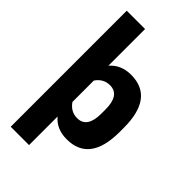

<svg xmlns="http://www.w3.org/2000/svg" viewBox="-298 -885 1170 1170"><g transform="rotate(45 287.0 -300.0)"><path d="M52 -800H210V-484Q261 -543 347 -543Q544 -543 544 -283V-247Q544 13 347 13Q259 13 210 -46V200H52ZM211 -173Q245 -123 301 -123Q386 -123 386 -247V-283Q386 -407 301 -407Q245 -407 211 -357Z"/></g></svg>

Font: Cooper Hewitt
Style: Bold
Weight: 711
Designer: Village Type and Design LLC
Foundry: Cooper Hewitt Smithsonian Design Museum
Version: 1.000